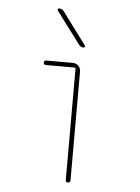

<svg xmlns="http://www.w3.org/2000/svg" viewBox="-53 -792 607 834"><g transform="rotate(5 250.0 -375.0)"><path d="M134.8 -500Q125 -500 125 -509.8Q125 -519.5 134.8 -519.5H250Q264.6 -519.5 274.9 -509.8Q285.2 -500 285.2 -485.4V-9.8Q285.2 0 274.9 0Q264.6 0 264.6 -9.8V-495.1Q264.6 -500 259.8 -500ZM271.5 -599.6 166 -740.2Q164.1 -743.2 165.5 -746.6Q167 -750 170.9 -750Q182.6 -750 191.4 -740.2L295.9 -599.6Q297.9 -596.7 296.4 -593.3Q294.9 -589.8 291 -589.8Q279.3 -589.8 271.5 -599.6Z"/></g></svg>

Font: Rounded Mgen+ 1mn thin
Style: Regular
Weight: 100
Designer: [Source Han Sans]
Ryoko NISHIZUKA  (kana & ideographs); Paul D. Hunt (Latin, Greek & Cyrillic); Wenlong ZHANG  (bopomofo
Version: Version 1.059.20150602